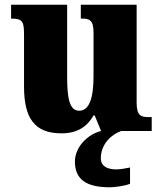

<svg xmlns="http://www.w3.org/2000/svg" viewBox="-20 -556 689 815"><path d="M241 10C308 10 350 -18 377 -66H382L409 0C352 14 298 68 298 130C298 206 347 239 446 239C466 239 512 233 532 224V155C509 160 489 163 473 163C435 163 408 149 408 116C408 53 456 13 495 0H624V-59H612C580 -59 560 -63 560 -120V-536H323V-477H327C359 -477 377 -472 377 -417V-233C377 -142 360 -86 316 -86C275 -86 265 -139 265 -230V-536H27V-477H30C78 -477 82 -462 82 -405V-189C82 -55 126 10 241 10Z"/></svg>

Font: Noto Serif Bengali SemiCondensed Black
Style: Regular
Weight: 900
Width: 4
Designer: Juan Bruce, Universal Thirst, Indian Type Foundry and the Monotype Design Team.
Foundry: Monotype Imaging Inc.
Version: Version 2.003